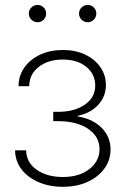

<svg xmlns="http://www.w3.org/2000/svg" viewBox="-20 -736 498 764"><path d="M230.5 7.3Q176.3 7.3 133.3 -11.2Q90.3 -29.8 65.4 -62.5Q40.5 -95.2 40 -137.7H84Q84.5 -90.3 125.5 -61Q166.5 -31.7 230 -31.7Q295.9 -31.7 335.9 -63.5Q376 -95.2 376 -142.1Q376 -192.9 330.6 -223.4Q285.2 -253.9 210.9 -253.9H191.9V-291H210.9Q276.4 -291 317.6 -319.6Q358.9 -348.1 358.9 -395.5Q358.9 -440.9 323.5 -470Q288.1 -499 229.5 -499Q171.9 -499 134.3 -470Q96.7 -440.9 96.2 -393.1H53.7Q54.2 -435.5 77.4 -468Q100.6 -500.5 140.4 -518.8Q180.2 -537.1 230 -537.1Q280.8 -537.1 319.3 -518.6Q357.9 -500 379.6 -468.5Q401.4 -437 401.4 -397.5Q401.4 -352.1 370.8 -318.8Q340.3 -285.6 288.6 -274.9V-272.9Q350.1 -262.7 385 -226.8Q419.9 -190.9 419.9 -141.1Q419.9 -99.1 395.5 -65.4Q371.1 -31.7 328.4 -12.2Q285.6 7.3 230.5 7.3ZM329.1 -647.5Q314.9 -647.5 304.7 -657.7Q294.4 -668 294.4 -682.1Q294.4 -696.3 304.7 -706.3Q314.9 -716.3 329.1 -716.3Q343.3 -716.3 353.3 -706.3Q363.3 -696.3 363.3 -682.1Q363.3 -668 353.3 -657.7Q343.3 -647.5 329.1 -647.5ZM129.4 -647.5Q115.2 -647.5 105 -657.7Q94.7 -668 94.7 -682.1Q94.7 -696.3 105 -706.3Q115.2 -716.3 129.4 -716.3Q143.6 -716.3 153.6 -706.3Q163.6 -696.3 163.6 -682.1Q163.6 -668 153.6 -657.7Q143.6 -647.5 129.4 -647.5Z"/></svg>

Font: Inter 24pt ExtraLight
Style: Regular
Weight: 250
Designer: Rasmus Andersson
Foundry: rsms
Version: Version 4.001;git-66647c0bb